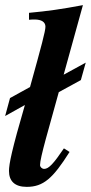

<svg xmlns="http://www.w3.org/2000/svg" viewBox="-33 -719 354 748"><path d="M216 -141C176 -82 157 -61 139 -61C131 -61 123 -68 123 -76C123 -90 131 -124 145 -176L196 -360L282 -407L301 -475L215 -428L290 -699C204 -683 155 -676 80 -669V-642C90 -643 95 -643 102 -643C129 -643 144 -633 144 -615C144 -598 129 -542 84 -380L6 -337L-13 -267L64 -310C13 -135 2 -80 2 -53C2 -14 24 9 71 9C136 9 173 -24 238 -127Z"/></svg>

Font: XITS
Style: Bold Italic
Weight: 700
Italic angle: -16.33°
Designer: MicroPress Inc., with final additions and corrections provided by Coen Hoffman, Elsevier (retired)
Version: Version 1.302